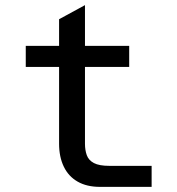

<svg xmlns="http://www.w3.org/2000/svg" viewBox="-20 -729 690 749"><path d="M370 0Q318.5 0 282.8 -20.5Q247 -41 228.8 -79Q210.5 -117 210.5 -168V-654L311.5 -709V-168Q311.5 -143.5 318.5 -123.8Q325.5 -104 346.2 -93Q367 -82 406.5 -82H571.5V0ZM80.5 -468V-550H484V-468Z"/></svg>

Font: Azeret Mono Thin
Style: Regular
Weight: 100
Designer: Martin Vácha
Foundry: Displaay
Version: Version 1.002